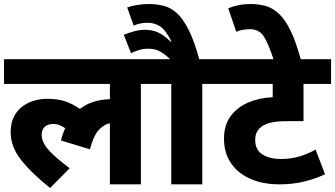

<svg xmlns="http://www.w3.org/2000/svg" viewBox="-20 -916 1665 954"><path d="M0 -499V-622H770V-499H680V0H526V-303Q500 -300 472.5 -272Q445 -244 427 -174L283 -218Q291 -251 304 -279Q291 -288 276.5 -294Q262 -300 244 -300Q217 -300 202 -285.5Q187 -271 187 -247Q187 -224 199.5 -201Q212 -178 242.5 -149Q273 -120 326 -80L229 18Q134 -58 83.5 -123Q33 -188 33 -259Q33 -306 50 -338Q67 -370 94 -389Q121 -408 152 -416.5Q183 -425 213 -425Q266 -425 302.5 -413Q339 -401 377 -375Q437 -421 526 -423V-499Z M985 -499V0H831V-499H756V-622H1076V-499ZM833 -615Q806 -641 786.5 -653.5Q767 -666 750.5 -670Q734 -674 715 -674Q693 -674 672.5 -668Q652 -662 631 -652L595 -743Q622 -754 648.5 -761Q675 -768 700 -768Q735 -768 764 -755.5Q793 -743 828 -709L832 -710Q803 -767 775.5 -785Q748 -803 712 -803Q678 -803 644 -789L612 -879Q632 -886 659.5 -891Q687 -896 719 -896Q757 -896 792 -887.5Q827 -879 858 -851.5Q889 -824 917.5 -767.5Q946 -711 972 -615Z M1625 -499H1488V-314H1414Q1361 -314 1334 -308.5Q1307 -303 1289 -293Q1248 -269 1248 -222Q1248 -171 1284 -148.5Q1320 -126 1376 -126Q1425 -126 1467.5 -138.5Q1510 -151 1548 -173L1595 -50Q1545 -27 1489.5 -13.5Q1434 0 1368 0Q1288 0 1226 -26.5Q1164 -53 1128.5 -104Q1093 -155 1093 -227Q1093 -293 1125 -337.5Q1157 -382 1212 -406Q1267 -430 1335 -433V-499H1061V-622H1625Z M1341 -615Q1315 -697 1291.5 -734Q1268 -771 1222 -771Q1203 -771 1185 -767.5Q1167 -764 1154 -758L1114 -875Q1139 -885 1166.5 -890.5Q1194 -896 1226 -896Q1265 -896 1299.5 -886.5Q1334 -877 1365 -848.5Q1396 -820 1423.5 -764Q1451 -708 1476 -615Z"/></svg>

Font: Noto Sans ExtraBold
Style: Regular
Weight: 800
Designer: Monotype Design Team
Foundry: Monotype Imaging Inc.
Version: Version 2.007